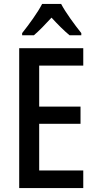

<svg xmlns="http://www.w3.org/2000/svg" viewBox="-20 -960 494 980"><path d="M292 -940H195C174 -898 128 -835 93 -791V-780H153C179 -802 211 -835 243 -870C275 -835 306 -804 335 -780H395V-791C360 -835 315 -896 292 -940ZM405 0V-90H180V-328H391V-416H180V-625H405V-714H78V0Z"/></svg>

Font: Noto Sans Armenian Condensed Medium
Style: Regular
Weight: 500
Width: 3
Designer: Monotype Design Team
Foundry: Monotype Imaging Inc.
Version: Version 2.008